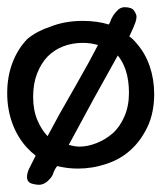

<svg xmlns="http://www.w3.org/2000/svg" viewBox="-21 -459 448 533"><path d="M407 -198Q407 -146 388.5 -107Q370 -68 341 -42Q312 -16 274 -4Q236 9 195 9Q166 9 138 2Q131 9 125 27Q121 35 110 45Q99 54 87 54Q79 54 68 51Q54 47 54 32Q54 23 59 11Q68 -7 78 -27Q65 -37 54 -49Q28 -77 13.5 -116Q-1 -155 -1 -200.5Q-1 -246 13.5 -284.5Q28 -323 55 -351Q82 -373 119 -385Q159 -401 209 -401Q249 -401 281 -391Q282 -393 284 -396Q291 -418 308 -433Q316 -439 325 -439Q345 -439 351.5 -429Q358 -419 358 -412.5Q358 -406 355 -397Q351 -385 338 -358Q349 -350 357 -340Q382 -312 394.5 -275.5Q407 -239 407 -198ZM225 -285Q238 -309 251 -334Q231 -340 209 -340Q180 -340 155 -330.5Q130 -321 111 -302Q93 -283 82 -255Q71 -227 71 -190Q71 -153 83 -125Q94 -99 111 -81Q127 -110 144 -142Q195 -231 225 -285ZM306 -305Q239 -186 170 -57Q186 -52 200 -52Q222 -52 246.5 -61.5Q271 -71 292 -89Q312 -107 324.5 -136Q337 -165 337 -201Q337 -237 328 -264Q320 -288 306 -305Z"/></svg>

Font: Scratch Savers
Style: Book
Weight: 400
Designer: Pablo Impallari, Rodrigo Fuenzalida, Brenda Gallo
Foundry: Pablo Impallari, Rodrigo Fuenzalida, Brenda Gallo
Version: Version 4.0b1